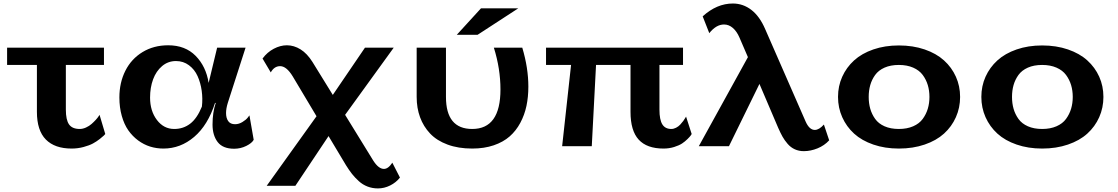

<svg xmlns="http://www.w3.org/2000/svg" viewBox="-20 -824 6298 1082"><path d="M20 -458V-555.2H565.9V-458H351.1V-206.1Q351.1 -148.4 369.1 -122.8Q387.2 -97.2 429.2 -97.2Q446.8 -97.2 464.8 -105.5Q482.9 -113.8 496.1 -125.5Q509.3 -137.2 519.8 -148.7Q530.3 -160.2 535.6 -168.5L541 -176.8L573.2 -68.8Q570.3 -65.4 565.2 -60.1Q560.1 -54.7 542 -40.5Q523.9 -26.4 503.7 -15.4Q483.4 -4.4 450.9 4.4Q418.5 13.2 383.8 13.2Q288.6 13.2 238.3 -37.8Q188 -88.9 188 -193.8V-458Z M1263.7 -244.1Q1253.9 -212.4 1253.9 -187Q1253.9 -158.7 1266.1 -141.4Q1278.3 -124 1304.7 -124Q1326.2 -124 1346.4 -136.5Q1366.7 -148.9 1376 -161.1L1385.7 -173.8L1409.7 -36.1Q1399.9 -17.6 1367.9 -1.7Q1335.9 14.2 1299.8 14.2Q1235.4 14.2 1206.5 -23.7Q1177.7 -61.5 1177.7 -122.1Q1177.7 -190.4 1195.8 -244.1H1191.9Q1151.4 -118.2 1074.2 -52.5Q997.1 13.2 900.9 13.2Q861.8 13.2 825.9 2Q790 -9.3 758.3 -32.7Q726.6 -56.2 703.1 -89.6Q679.7 -123 666.3 -170.7Q652.8 -218.3 652.8 -274.9Q652.8 -358.4 686.5 -425.3Q720.2 -492.2 783.2 -530.5Q846.2 -568.8 927.7 -568.8Q1023.9 -568.8 1082.5 -509.3Q1141.1 -449.7 1155.8 -356.9L1203.6 -555.2H1363.8ZM825.7 -273.9Q825.7 -198.7 864.3 -147.9Q902.8 -97.2 961.9 -97.2Q1012.7 -97.2 1051.5 -126.7Q1090.3 -156.2 1117.7 -223.1Q1123 -267.6 1116.7 -312.5Q1110.4 -357.4 1093.5 -395Q1076.7 -432.6 1044.9 -456.3Q1013.2 -480 971.7 -480Q927.2 -480 893.6 -451.7Q859.9 -423.3 842.8 -377Q825.7 -330.6 825.7 -273.9Z M1929.7 106.9 1831.5 -57.1 1644.5 223.1H1482.9L1763.7 -168.9L1629.9 -393.1Q1594.7 -451.2 1558.6 -451.2Q1525.4 -451.2 1505.9 -416L1459.5 -494.1Q1485.8 -529.8 1522.9 -549.3Q1560.1 -568.8 1596.7 -568.8Q1636.7 -568.8 1673.8 -545.7Q1710.9 -522.5 1740.7 -475.1L1855.5 -289.1L2036.6 -555.2H2198.7L1924.8 -176.8L2083.5 81.1Q2113.3 127.9 2143.6 127.9Q2168 127.9 2190.9 92.8L2233.9 176.8Q2211.9 204.6 2178.7 221.2Q2145.5 237.8 2109.9 237.8Q2078.6 237.8 2051.3 227.3Q2023.9 216.8 2002 196.8Q1980 176.8 1963.6 156Q1947.3 135.3 1929.7 106.9Z M2690.4 -776.9H2900.4L2671.4 -627.9H2554.2ZM2641.1 -97.2Q2800.3 -97.2 2800.3 -319.8Q2800.3 -436.5 2763.2 -555.2H2923.3Q2957.5 -440.9 2957.5 -335.9Q2957.5 -277.8 2946.8 -227.1Q2936 -176.3 2912.1 -131.6Q2888.2 -86.9 2852.1 -55.2Q2815.9 -23.4 2762.2 -5.1Q2708.5 13.2 2641.1 13.2Q2562.5 13.2 2502 -9.3Q2441.4 -31.7 2403.8 -71.5Q2366.2 -111.3 2347.2 -163.3Q2328.1 -215.3 2328.1 -277.8V-555.2H2493.2V-277.8Q2493.2 -97.2 2641.1 -97.2Z M3147.9 0 3198.2 -458H3057.1V-555.2H3829.1V-458H3696.3V-206.1Q3696.3 -149.4 3712.4 -123.3Q3728.5 -97.2 3763.2 -97.2Q3776.4 -97.2 3790 -104.2Q3803.7 -111.3 3813.2 -121.6Q3822.8 -131.8 3830.6 -142.3Q3838.4 -152.8 3842.3 -160.2L3846.2 -167L3877.9 -68.8Q3876 -65.4 3872.3 -60.1Q3868.7 -54.7 3854.5 -40.5Q3840.3 -26.4 3823.7 -15.4Q3807.1 -4.4 3779.1 4.4Q3751 13.2 3719.2 13.2Q3625.5 13.2 3579.3 -37.1Q3533.2 -87.4 3533.2 -193.8V-458H3338.9L3314.9 0Z M3918 0 4194.8 -502 4147 -612.8Q4132.3 -647 4109.9 -666.5Q4087.4 -686 4060.1 -686Q4016.1 -686 3977.1 -637.2L3939.9 -731.9Q4019.5 -804.2 4109.9 -804.2Q4167.5 -804.2 4214.4 -768.1Q4261.2 -731.9 4292 -660.2L4520 -139.2Q4541 -91.8 4571.8 -91.8Q4595.7 -91.8 4623 -122.1L4652.8 -33.2Q4626 -3.9 4587.2 12Q4548.3 27.8 4509.8 27.8Q4481.9 27.8 4459 17.3Q4436 6.8 4418.7 -13.2Q4401.4 -33.2 4389.9 -53.7Q4378.4 -74.2 4365.7 -103L4259.8 -351.1L4087.9 0Z M5045.4 -567.9Q5125 -567.9 5190.7 -545.4Q5256.3 -522.9 5299.8 -483.6Q5343.3 -444.3 5366.9 -391.6Q5390.6 -338.9 5390.6 -277.8Q5390.6 -216.8 5366.9 -163.6Q5343.3 -110.4 5299.8 -71Q5256.3 -31.7 5190.7 -9.3Q5125 13.2 5045.4 13.2Q4966.8 13.2 4901.6 -9.3Q4836.4 -31.7 4793.2 -71Q4750 -110.4 4726.3 -163.6Q4702.6 -216.8 4702.6 -277.8Q4702.6 -338.9 4726.3 -391.6Q4750 -444.3 4793.2 -483.6Q4836.4 -522.9 4901.6 -545.4Q4966.8 -567.9 5045.4 -567.9ZM5045.4 -97.2Q5091.3 -97.2 5126 -112.3Q5160.6 -127.4 5179.9 -153.8Q5199.2 -180.2 5208.5 -211.2Q5217.8 -242.2 5217.8 -277.8Q5217.8 -313.5 5208.5 -344.5Q5199.2 -375.5 5179.9 -401.6Q5160.6 -427.7 5126 -442.9Q5091.3 -458 5045.4 -458Q4999 -458 4964.8 -442.9Q4930.7 -427.7 4911.9 -401.6Q4893.1 -375.5 4884.3 -344.7Q4875.5 -314 4875.5 -277.8Q4875.5 -241.7 4884.3 -210.9Q4893.1 -180.2 4911.9 -153.8Q4930.7 -127.4 4964.8 -112.3Q4999 -97.2 5045.4 -97.2Z M5853 -567.9Q5932.6 -567.9 5998.3 -545.4Q6064 -522.9 6107.4 -483.6Q6150.9 -444.3 6174.6 -391.6Q6198.2 -338.9 6198.2 -277.8Q6198.2 -216.8 6174.6 -163.6Q6150.9 -110.4 6107.4 -71Q6064 -31.7 5998.3 -9.3Q5932.6 13.2 5853 13.2Q5774.4 13.2 5709.2 -9.3Q5644 -31.7 5600.8 -71Q5557.6 -110.4 5533.9 -163.6Q5510.3 -216.8 5510.3 -277.8Q5510.3 -338.9 5533.9 -391.6Q5557.6 -444.3 5600.8 -483.6Q5644 -522.9 5709.2 -545.4Q5774.4 -567.9 5853 -567.9ZM5853 -97.2Q5898.9 -97.2 5933.6 -112.3Q5968.3 -127.4 5987.5 -153.8Q6006.8 -180.2 6016.1 -211.2Q6025.4 -242.2 6025.4 -277.8Q6025.4 -313.5 6016.1 -344.5Q6006.8 -375.5 5987.5 -401.6Q5968.3 -427.7 5933.6 -442.9Q5898.9 -458 5853 -458Q5806.6 -458 5772.5 -442.9Q5738.3 -427.7 5719.5 -401.6Q5700.7 -375.5 5691.9 -344.7Q5683.1 -314 5683.1 -277.8Q5683.1 -241.7 5691.9 -210.9Q5700.7 -180.2 5719.5 -153.8Q5738.3 -127.4 5772.5 -112.3Q5806.6 -97.2 5853 -97.2Z"/></svg>

Font: Sporting Grotesque
Style: Bold
Weight: 700
Designer: Lucas LE BIHAN
Foundry: Lucas LE BIHAN
Version: Version 2.002;PS 2.2;hotconv 1.0.88;makeotf.lib2.5.647800